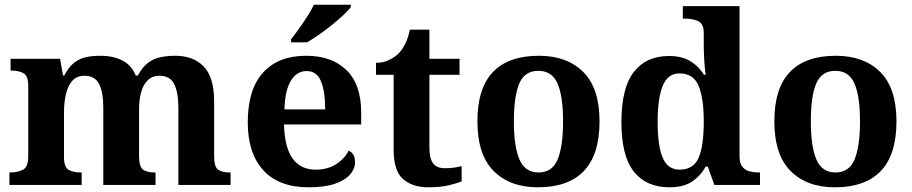

<svg xmlns="http://www.w3.org/2000/svg" viewBox="-20 -786 3877 816"><path d="M20 0V-53H22Q56.4 -53 78.2 -65Q100 -76.9 100 -122V-420.9Q100 -463 80.5 -474.5Q61 -486 28 -486H25V-536H235L248 -465H253Q273 -503 296.5 -520.5Q320 -538 347.3 -543.5Q374.6 -549 406 -549Q461 -549 500 -529Q539 -509 557 -465H566Q586 -503 611 -520.5Q636 -538 664.8 -543.5Q693.6 -549 725 -549Q802 -549 846 -503.2Q890 -457.4 890 -356V-123.8Q890 -77.6 906.5 -65.3Q923 -53 957 -53H960V0H738V-329Q738 -394 720.1 -429Q702.3 -464 658.2 -464Q627 -464 607.4 -444.4Q587.8 -424.9 579.4 -392.4Q571 -360 571 -321V-124Q571 -77.7 587.5 -65.3Q604 -53 638 -53H641V0H419V-329Q419 -394 401.1 -429Q383.1 -464 338.8 -464Q306 -464 287.1 -442.5Q268.3 -420.9 260.1 -385.5Q252 -350.1 252 -309V-118Q252 -76 271.5 -64.5Q291 -53 324 -53H327V0Z M1292 10Q1165 10 1099 -62.5Q1033 -135 1033 -265Q1033 -406 1098 -477.5Q1163 -549 1281 -549Q1390 -549 1452.5 -488Q1515 -427 1515 -308V-257H1187Q1190 -157 1224.5 -111Q1259 -65 1321 -65Q1373 -65 1409 -88.5Q1445 -112 1462 -146Q1476 -139 1482.5 -126.5Q1489 -114 1489 -97Q1489 -69 1468 -44.5Q1447 -20 1403.5 -5Q1360 10 1292 10ZM1362 -321Q1362 -398 1344 -441Q1326 -484 1283 -484Q1241 -484 1216 -442.5Q1191 -401 1189 -321ZM1217 -619Q1232 -638 1250.5 -664Q1269 -690 1286.5 -717Q1304 -744 1314 -766H1471V-756Q1462 -743 1440.5 -723Q1419 -703 1392 -681Q1365 -659 1337 -639.5Q1309 -620 1285 -606H1217Z M1800 10Q1733 10 1693 -25Q1653 -60 1653 -148V-468H1578V-519Q1610 -519 1635.5 -532Q1661 -545 1676 -561Q1691 -577 1703 -601.5Q1715 -626 1722 -660H1805V-536H1933V-468H1805V-158Q1805 -113 1820.5 -92Q1836 -71 1871 -71Q1891 -71 1908.5 -73.5Q1926 -76 1942 -80V-15Q1926 -8 1889.5 1Q1853 10 1800 10Z M2266.6 10Q2147 10 2078 -59.3Q2009 -128.7 2009 -270.3Q2009 -411 2075.1 -480Q2141.2 -549 2270 -549Q2390 -549 2459 -480Q2528 -411 2528 -270.3Q2528 -128.7 2461.5 -59.3Q2395 10 2266.6 10ZM2269 -53Q2327 -53 2350 -108.5Q2373 -164 2373 -270.5Q2373 -377 2349.5 -431Q2326 -485 2268 -485Q2210 -485 2187 -431.2Q2164 -377.5 2164 -270Q2164 -164 2187.5 -108.5Q2211 -53 2269 -53Z M2825 10Q2727 10 2674 -56.5Q2621 -123 2621 -267Q2621 -412 2673.5 -480Q2726 -548 2823 -548Q2879 -548 2915 -525.5Q2951 -503 2972 -468H2979Q2975 -496.5 2973 -531.2Q2971 -566 2971 -590V-645Q2971 -686 2946.8 -696.5Q2922.5 -707 2889.9 -707H2882V-760H3123V-123Q3123 -93 3134.5 -78Q3146 -63 3164.8 -58Q3183.6 -53 3206 -53H3210V0H3016L2988 -78H2979Q2957 -38 2920.7 -14Q2884.5 10 2825 10ZM2868.3 -65Q2927 -65 2949 -115.3Q2971 -165.6 2971 -269Q2971 -368.2 2949.1 -421.1Q2927.3 -474 2867.7 -474Q2818 -474 2796.5 -421.1Q2775 -368.1 2775 -268Q2775 -166.5 2796.4 -115.8Q2817.9 -65 2868.3 -65Z M3528.6 10Q3409 10 3340 -59.3Q3271 -128.7 3271 -270.3Q3271 -411 3337.1 -480Q3403.2 -549 3532 -549Q3652 -549 3721 -480Q3790 -411 3790 -270.3Q3790 -128.7 3723.5 -59.3Q3657 10 3528.6 10ZM3531 -53Q3589 -53 3612 -108.5Q3635 -164 3635 -270.5Q3635 -377 3611.5 -431Q3588 -485 3530 -485Q3472 -485 3449 -431.2Q3426 -377.5 3426 -270Q3426 -164 3449.5 -108.5Q3473 -53 3531 -53Z"/></svg>

Font: Noto Serif NP Hmong
Style: Regular
Weight: 400
Designer: Dalton Maag Ltd
Foundry: Dalton Maag Ltd
Version: Version 1.001